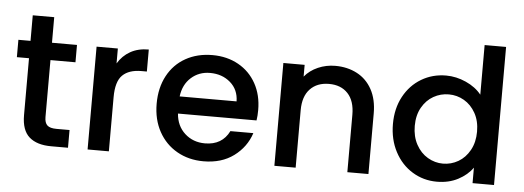

<svg xmlns="http://www.w3.org/2000/svg" viewBox="-49 -878 2798 1025"><g transform="rotate(5 1350.0 -365.5)"><path d="M208 -458V-153Q208 -122 222.5 -108.5Q237 -95 272 -95H342V0H252Q175 0 134 -36Q93 -72 93 -153V-458H28V-551H93V-688H208V-551H342V-458Z M561 -471Q586 -513 627.5 -536.5Q669 -560 726 -560V-442H697Q630 -442 595.5 -408Q561 -374 561 -290V0H447V-551H561Z M1336 -289Q1336 -258 1332 -233H911Q916 -167 960 -127Q1004 -87 1068 -87Q1160 -87 1198 -164H1321Q1296 -88 1230.5 -39.5Q1165 9 1068 9Q989 9 926.5 -26.5Q864 -62 828.5 -126.5Q793 -191 793 -276Q793 -361 827.5 -425.5Q862 -490 924.5 -525Q987 -560 1068 -560Q1146 -560 1207 -526Q1268 -492 1302 -430.5Q1336 -369 1336 -289ZM1217 -325Q1216 -388 1172 -426Q1128 -464 1063 -464Q1004 -464 962 -426.5Q920 -389 912 -325Z M1726 -560Q1791 -560 1842.5 -533Q1894 -506 1923 -453Q1952 -400 1952 -325V0H1839V-308Q1839 -382 1802 -421.5Q1765 -461 1701 -461Q1637 -461 1599.5 -421.5Q1562 -382 1562 -308V0H1448V-551H1562V-488Q1590 -522 1633.5 -541Q1677 -560 1726 -560Z M2059 -278Q2059 -361 2093.5 -425Q2128 -489 2187.5 -524.5Q2247 -560 2320 -560Q2374 -560 2426.5 -536.5Q2479 -513 2510 -474V-740H2625V0H2510V-83Q2482 -43 2432.5 -17Q2383 9 2319 9Q2247 9 2187.5 -27.5Q2128 -64 2093.5 -129.5Q2059 -195 2059 -278ZM2510 -276Q2510 -333 2486.5 -375Q2463 -417 2425 -439Q2387 -461 2343 -461Q2299 -461 2261 -439.5Q2223 -418 2199.5 -376.5Q2176 -335 2176 -278Q2176 -221 2199.5 -178Q2223 -135 2261.5 -112.5Q2300 -90 2343 -90Q2387 -90 2425 -112Q2463 -134 2486.5 -176.5Q2510 -219 2510 -276Z"/></g></svg>

Font: Poppins Cyr Med
Style: Regular
Weight: 500
Designer: Ninad Kale (Devanagari), Jonny Pinhorn (Latin)
Foundry: Indian Type Foundry
Version: 4.004